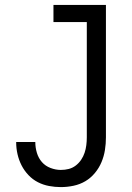

<svg xmlns="http://www.w3.org/2000/svg" viewBox="-20 -755 540 783"><path d="M228 8Q204 8 180 3.5Q156 -1 134.5 -12Q113 -23 96 -41Q79 -59 68 -80.5Q57 -102 51.5 -126Q46 -150 46 -174V-176H124V-175Q124 -153 130.5 -131.5Q137 -110 151 -94Q165 -78 186 -70Q207 -62 228 -62Q245 -62 260.5 -66Q276 -70 289 -80Q302 -90 311 -103.5Q320 -117 325 -132Q330 -147 332 -163Q334 -179 334 -195V-665H198V-735H412V-195Q412 -169 408 -143.5Q404 -118 394 -94Q384 -70 367 -49.5Q350 -29 328 -16Q306 -3 280 2.5Q254 8 228 8Z"/></svg>

Font: Iosevka Fuck
Style: Regular
Weight: 400
Monospace: yes
Designer: Belleve Invis
Foundry: Belleve Invis
Version: Version 28.0.7; ttfautohint (v1.8.3)